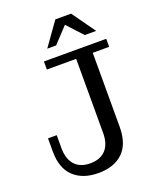

<svg xmlns="http://www.w3.org/2000/svg" viewBox="-162 -974 870 1077"><g transform="rotate(-20 273.0 -435.5)"><path d="M204 -743 303 -882H397L496 -743H428L343 -835L257 -743ZM237 11Q144 11 90 -39.5Q36 -90 36 -191V-269H88V-192Q88 -127 120 -91.5Q152 -56 212 -56Q272 -56 304.5 -91Q337 -126 337 -192V-634H162V-682H534V-634H436V-193Q436 -90 383 -39.5Q330 11 237 11Z"/></g></svg>

Font: Montagu Slab 144pt
Style: Regular
Weight: 400
Designer: Florian Karsten
Foundry: Florian Karsten
Version: Version 1.000; ttfautohint (v1.8.3)